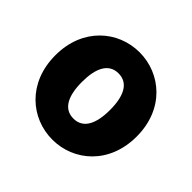

<svg xmlns="http://www.w3.org/2000/svg" viewBox="-146 -748 928 928"><g transform="rotate(45 317.5 -284.5)"><path d="M318 14C463 14 596 -96 596 -285C596 -473 463 -583 318 -583C173 -583 40 -473 40 -285C40 -96 173 14 318 14ZM318 -130C251 -130 222 -190 222 -285C222 -379 251 -439 318 -439C385 -439 414 -379 414 -285C414 -190 385 -130 318 -130Z"/></g></svg>

Font: Noto Sans CJK TC Black
Style: Regular
Weight: 900
Designer: Ryoko NISHIZUKA 西塚涼子 (kana, bopomofo & ideographs); Paul D. Hunt (Latin, Greek & Cyrillic); Sandoll Communications 산돌커뮤니
Foundry: Adobe
Version: Version 2.004;hotconv 1.0.118;makeotfexe 2.5.65603